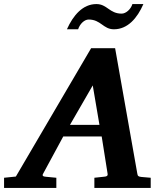

<svg xmlns="http://www.w3.org/2000/svg" viewBox="-73 -924 807 944"><path d="M668 0V-50C646 -52 622 -54 622 -54C607 -56 604 -58 602 -71L493 -687H375L5 -56L-53 -50V0H204V-50C179 -52 152 -55 152 -55C139 -56 133 -60 139 -70L238 -253H427L456 -70C458 -58 450 -56 437 -55C437 -55 412 -52 391 -50V0ZM416 -310H271L383 -504ZM632 -904H578C570 -878 546 -857 525 -857C465 -857 454 -904 401 -904C334 -904 287 -849 256 -780H311C320 -807 342 -828 363 -828C423 -828 434 -780 487 -780C555 -780 602 -835 632 -904Z"/></svg>

Font: Veleka
Style: Bold Italic
Weight: 700
Italic angle: -12°
Designer: Stefan Peev, Context Ltd, 2016; SIL International, 1997-2014.
Foundry: Stefan Peev, Context Ltd, 2016
Version: Version 5.000